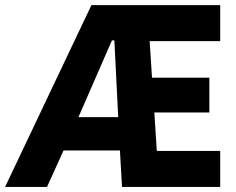

<svg xmlns="http://www.w3.org/2000/svg" viewBox="-25 -740 935 760"><path d="M336.9 -719.7H846.7V-577.1H567.4L576.7 -432.6H803.7V-294.9H585.9L595.7 -142.6H846.7V0H458L449.7 -144.5H226.6L161.1 0H-4.9ZM442.9 -276.4 427.7 -580.1H418L285.6 -276.4Z"/></svg>

Font: Reddit Sans Fudge ExtraBold
Style: Regular
Weight: 800
Designer: Stephen Hutchings
Foundry: Reddit
Version: Version 1.011